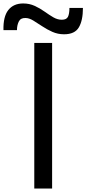

<svg xmlns="http://www.w3.org/2000/svg" viewBox="-128 -1089 499 1109"><path d="M70 0V-841H173V0ZM242 -891Q206 -891 174.5 -905Q143 -919 115.5 -937.5Q88 -956 64 -970.5Q40 -985 19 -985Q-9 -986 -19.5 -964.5Q-30 -943 -30 -915H-108Q-110 -993 -80 -1031Q-50 -1069 6 -1069Q42 -1069 72.5 -1055Q103 -1041 129.5 -1022Q156 -1003 180 -989Q204 -975 229 -975Q256 -975 264.5 -992Q273 -1009 273 -1043H351Q351 -971 327.5 -931Q304 -891 242 -891Z"/></svg>

Font: Matangi SemiBold
Style: Regular
Weight: 600
Designer: Prashant Pant
Foundry: The Graphic Ant
Version: Version 3.002